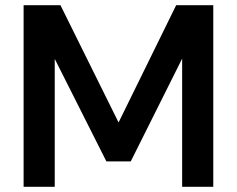

<svg xmlns="http://www.w3.org/2000/svg" viewBox="-20 -720 913 740"><path d="M71 0V-700H213L437 -248L659 -700H802V0H682V-494L484 -98H390L191 -493V0Z"/></svg>

Font: AWOL-DM SemiBold
Style: Regular
Weight: 600
Designer: Colophon Foundry, Jonny Pinhorn, Mikhail Sharanda
Foundry: Colophon Foundry
Version: Version 1.000;Glyphs 3.2.3 (3260)